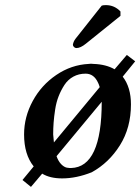

<svg xmlns="http://www.w3.org/2000/svg" viewBox="-20 -688 549 751"><path d="M190.9 -130.9 370.1 -347.2Q365.7 -360.8 363.8 -363.8Q347.7 -399.9 314.9 -399.9Q288.1 -399.9 266.8 -388.2Q245.6 -376.5 232.2 -356Q218.8 -335.4 209.5 -312Q200.2 -288.6 195.8 -260Q191.4 -231.4 189.7 -208.5Q188 -185.5 188 -162.1Q190.4 -132.3 190.9 -130.9ZM377.9 -290 201.2 -77.1Q208 -57.6 219 -46.1Q230 -34.7 241.2 -32.2Q253.9 -30.3 257.8 -30.8Q377.9 -33.7 377.9 -290ZM428.2 -417 476.1 -473.1 508.8 -448.2 460 -388.2Q492.2 -346.7 492.2 -279.8Q492.2 -188.5 449.2 -119.9Q406.2 -51.3 338.9 -14.2Q278.8 9.8 223.1 9.8Q175.3 9.8 145 -8.8L101.1 43L67.9 16.1L111.8 -37.1Q74.2 -83.5 74.2 -162.1Q74.2 -230.5 107.9 -292.7Q141.6 -355 200.2 -394.8Q258.8 -434.6 327.1 -438Q335.9 -439.5 345.2 -438Q394.5 -436.5 428.2 -417ZM275.9 -537.1 377.9 -666Q383.8 -668 394 -668Q427.7 -668 451.2 -643.1V-626L315.9 -517.1Q294.9 -500 278.8 -500Q273.4 -500 269.3 -504.2Q265.1 -508.3 265.1 -513.2Q267.1 -525.9 275.9 -537.1Z"/></svg>

Font: Common Serif SemiBold
Style: Italic
Weight: 600
Italic angle: -12°
Designer: Philipp H. Poll, Khaled Hosny
Foundry: Stefan Peev, Context Ltd.
Version: Version 1.026